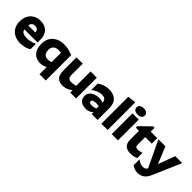

<svg xmlns="http://www.w3.org/2000/svg" viewBox="225 -2021 3470 3470"><g transform="rotate(45 1960.0 -286.0)"><path d="M192 -307V-251Q192 -215 205 -190Q218 -165 250 -152.5Q282 -140 337 -140Q376 -140 411 -147Q446 -154 475 -164.5Q504 -175 525 -185V-47Q498 -25 440.5 -7.5Q383 10 318 10Q231 10 166.5 -22.5Q102 -55 66 -116.5Q30 -178 30 -265Q30 -348 62.5 -409.5Q95 -471 154.5 -505.5Q214 -540 294 -540Q407 -540 468.5 -474Q530 -408 530 -295V-222H186V-322H373Q373 -357 353 -381.5Q333 -406 284 -406Q251 -406 231 -392.5Q211 -379 201.5 -356.5Q192 -334 192 -307Z M960 158H1120V-493Q1079 -508 1023.5 -524Q968 -540 890 -540Q836 -540 783.5 -524Q731 -508 688.5 -473.5Q646 -439 620.5 -384.5Q595 -330 595 -253Q595 -161 626.5 -103Q658 -45 709.5 -17.5Q761 10 819 10Q854 10 885 3Q916 -4 941.5 -16.5Q967 -29 985 -43V-161Q972 -154 954 -148.5Q936 -143 915 -139.5Q894 -136 871 -136Q844 -136 818.5 -148Q793 -160 777 -188Q761 -216 761 -263Q761 -314 780.5 -343.5Q800 -373 831.5 -385Q863 -397 899 -397Q925 -397 947 -392Q969 -387 985 -381L960 -402Z M1737 0H1587V-115L1577 -133V-530H1737ZM1468 -145Q1495 -145 1520.5 -149.5Q1546 -154 1567 -162Q1588 -170 1602 -178V-78Q1582 -56 1551 -36Q1520 -16 1480.5 -3Q1441 10 1395 10Q1330 10 1290.5 -16Q1251 -42 1234 -87Q1217 -132 1217 -190V-530H1377V-233Q1377 -208 1385.5 -188Q1394 -168 1414 -156.5Q1434 -145 1468 -145Z M2133 -135 2144 -58Q2132 -42 2109.5 -26Q2087 -10 2056.5 0Q2026 10 1988 10Q1909 10 1860.5 -28.5Q1812 -67 1812 -142Q1812 -192 1841 -228Q1870 -264 1918 -283.5Q1966 -303 2023 -303Q2066 -303 2095.5 -294.5Q2125 -286 2139 -278L2145 -184Q2129 -190 2105 -194Q2081 -198 2058 -198Q2014 -198 1986.5 -187Q1959 -176 1959 -151Q1959 -129 1976 -119.5Q1993 -110 2020 -110Q2049 -110 2081.5 -117Q2114 -124 2133 -135ZM2126 -293Q2126 -323 2113 -342.5Q2100 -362 2077.5 -371Q2055 -380 2025 -380Q1970 -380 1914 -357Q1858 -334 1823 -301V-464Q1841 -481 1874.5 -498.5Q1908 -516 1952.5 -528Q1997 -540 2048 -540Q2114 -540 2168 -516Q2222 -492 2254 -440Q2286 -388 2286 -302V0H2136V-89L2126 -103Z M2383 -688 2543 -708V0H2383Z M2648 -530H2808V0H2648ZM2729 -579Q2680 -579 2651.5 -600.5Q2623 -622 2623 -660Q2623 -698 2651.5 -719Q2680 -740 2729 -740Q2779 -740 2806.5 -719Q2834 -698 2834 -660Q2834 -622 2806.5 -600.5Q2779 -579 2729 -579Z M3281 -21Q3256 -8 3219.5 1.5Q3183 11 3133 11Q3082 11 3041.5 -5Q3001 -21 2977.5 -60.5Q2954 -100 2954 -170V-390H2874V-429L3079 -629H3114V-530H3281V-390H3114V-193Q3114 -158 3132 -146Q3150 -134 3179 -134Q3209 -134 3237 -140.5Q3265 -147 3281 -154Z M3474 168Q3424 168 3386.5 151Q3349 134 3326 116V-33Q3337 -24 3356.5 -11Q3376 2 3403.5 12Q3431 22 3465 22Q3492 22 3512.5 12Q3533 2 3543 -15L3550 -28L3311 -530H3490L3636 -175L3582 -98L3742 -530H3920L3683 15Q3646 99 3591 133.5Q3536 168 3474 168Z"/></g></svg>

Font: Roundo Variable
Style: Regular
Weight: 200
Designer: Shiva Nallaperumal
Foundry: Indian Type Foundry
Version: Version 2.000